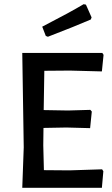

<svg xmlns="http://www.w3.org/2000/svg" viewBox="-20 -894 533 914"><path d="M208 -719 198 -723 181 -767Q311 -834 378 -874L389 -872L416 -811L412 -801Q338 -769 208 -719ZM311 -83 466 -88 472 -79 465 0H86L93 -193L86 -642H467L473 -633L465 -554L313 -558L191 -557L188 -370L304 -368L410 -371L417 -363L409 -284L296 -287L187 -285L186 -202L189 -84Z"/></svg>

Font: Alegreya Sans SC Medium
Style: Regular
Weight: 500
Designer: Juan Pablo del Peral
Foundry: Huerta Tipografica
Version: Version 2.001;PS 002.001;hotconv 1.0.88;makeotf.lib2.5.64775